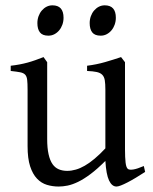

<svg xmlns="http://www.w3.org/2000/svg" viewBox="-20 -682 570 717"><path d="M522 -40Q503.9 -28.3 487.3 -18.3Q470.7 -8.3 456.5 -1Q442.4 6.3 431.6 10.5Q420.9 14.6 415 14.6Q397.9 14.6 387.2 -8.1Q376.5 -30.8 373.5 -81.1Q343.3 -50.8 318.1 -32Q293 -13.2 271.7 -2.9Q250.5 7.3 232.7 11Q214.8 14.6 199.2 14.6Q176.3 14.6 155.3 8.3Q134.3 2 118.2 -14.9Q102.1 -31.7 92.5 -61Q83 -90.3 83 -136.2V-347.2Q83 -370.6 81.5 -383.5Q80.1 -396.5 74 -403.1Q67.9 -409.7 55.2 -412.1Q42.5 -414.6 20 -417V-436.5Q37.6 -438.5 53 -441.4Q68.4 -444.3 82.8 -448.2Q97.2 -452.1 111.8 -457.3Q126.5 -462.4 142.6 -468.8L156.2 -449.7V-163.1Q156.2 -128.9 161.4 -106Q166.5 -83 176 -69.3Q185.5 -55.7 199.5 -49.8Q213.4 -43.9 231 -43.9Q246.6 -43.9 262.9 -48.6Q279.3 -53.2 296.6 -63.2Q314 -73.2 333 -89.1Q352.1 -105 373.5 -127.9V-347.2Q373.5 -369.1 371.3 -382.3Q369.1 -395.5 361.8 -402.8Q354.5 -410.2 341.1 -413.1Q327.6 -416 305.2 -417V-436.5Q340.3 -440.9 372.6 -450.2Q404.8 -459.5 432.1 -468.8L446.8 -449.7V-124Q446.8 -93.8 449 -74.7Q451.2 -55.7 458 -50.8Q463.9 -46.9 478 -49.1Q492.2 -51.3 517.1 -62ZM412.6 -615.7Q412.6 -602.1 408.2 -589.8Q403.8 -577.6 396.2 -568.6Q388.7 -559.6 378.4 -554.2Q368.2 -548.8 356 -548.8Q334 -548.8 324.5 -561Q314.9 -573.2 314.9 -595.7Q314.9 -609.4 319.3 -621.6Q323.7 -633.8 331.5 -642.8Q339.4 -651.9 349.4 -657Q359.4 -662.1 371.1 -662.1Q412.6 -662.1 412.6 -615.7ZM217.3 -615.7Q217.3 -602.1 212.9 -589.8Q208.5 -577.6 200.9 -568.6Q193.4 -559.6 183.1 -554.2Q172.9 -548.8 160.6 -548.8Q138.7 -548.8 129.2 -561Q119.6 -573.2 119.6 -595.7Q119.6 -609.4 124 -621.6Q128.4 -633.8 136.2 -642.8Q144 -651.9 154.1 -657Q164.1 -662.1 175.8 -662.1Q217.3 -662.1 217.3 -615.7Z"/></svg>

Font: Gentium Plus
Style: Regular
Weight: 400
Designer: J. Victor Gaultney, Annie Olsen, Iska Routamaa
Foundry: SIL International
Version: Version 1.510